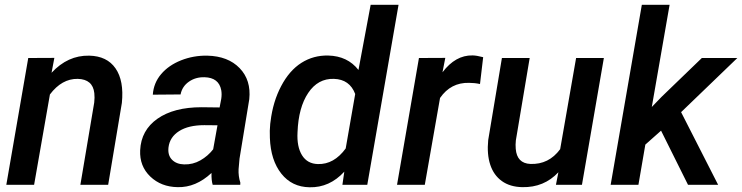

<svg xmlns="http://www.w3.org/2000/svg" viewBox="-20 -770 3092 800"><path d="M206.5 -528.8 194.8 -466.8Q262.7 -540 351.6 -538.1Q425.8 -536.6 461.4 -485.1Q497.1 -433.6 487.8 -341.3L430.7 0H314.9L372.6 -342.8Q375 -363.8 373 -381.8Q366.7 -439.9 303.7 -441.4Q237.8 -442.4 188 -376.5L122.1 0H6.3L97.7 -528.3Z M866.2 0Q860.4 -19.5 861.3 -49.3Q795.9 11.7 720.2 9.8Q651.4 8.8 606.2 -34.4Q561 -77.6 564 -144Q567.9 -227.5 636.2 -275.4Q704.6 -323.2 819.8 -323.2L895 -322.3L901.9 -358.4Q904.8 -377.4 901.9 -394Q892.1 -446.8 832 -448.2Q794.9 -449.2 766.8 -429.4Q738.8 -409.7 732.4 -376.5L616.7 -375.5Q620.1 -424.3 651.4 -461.2Q682.6 -498 734.4 -518.6Q786.1 -539.1 843.8 -538.1Q930.2 -536.1 978.5 -486.1Q1026.9 -436 1018.6 -356.4L978 -108.9L974.1 -64.9Q972.7 -36.1 981.4 -8.8L981 0ZM747.1 -85Q783.7 -84 814.9 -101.8Q846.2 -119.6 868.2 -147.9L886.2 -248L831.1 -248.5Q765.6 -248.5 726.6 -223.9Q687.5 -199.2 682.1 -156.2Q678.2 -123.5 696.5 -104.7Q714.8 -85.9 747.1 -85Z M1107.4 -264.6Q1117.2 -346.2 1151.4 -411.1Q1185.5 -476.1 1235.8 -508.1Q1286.1 -540 1347.7 -538.6Q1428.2 -536.6 1473.6 -478.5L1524.4 -750H1640.6L1510.3 0H1406.7L1414.6 -54.7Q1353 12.2 1270 10.3Q1196.3 9.3 1152.1 -46.6Q1107.9 -102.5 1104.5 -195.3Q1103 -225.6 1106 -254.4ZM1219.7 -219.2Q1216.3 -158.7 1238.5 -123Q1260.7 -87.4 1304.7 -86.4Q1371.6 -84.5 1420.4 -151.4L1460 -378.4Q1437 -439.5 1371.1 -441.4Q1304.7 -443.4 1264.2 -382.8Q1223.6 -322.3 1219.7 -219.2Z M1980 -419.9Q1957.5 -424.8 1934.6 -424.8Q1858.4 -426.8 1813.5 -361.8L1750 0H1634.3L1725.6 -528.3L1835.4 -528.8L1823.7 -468.8Q1877.9 -540.5 1948.7 -539.1Q1964.8 -539.1 1993.2 -531.7Z M2306.6 -52.2Q2246.6 11.7 2156.2 9.8Q2105 8.8 2071 -15.6Q2037.1 -40 2022.7 -83.7Q2008.3 -127.4 2014.2 -186.5L2071.3 -528.3H2187L2129.4 -185.1Q2127.4 -167 2128.9 -149.9Q2133.8 -89.4 2189.9 -86.9Q2266.6 -84 2314 -148.4L2380.4 -528.3H2496.1L2404.8 0H2296.4Z M2734.4 -225.6 2668.9 -167.5 2640.1 0H2524.4L2654.3 -750H2770L2695.8 -324.2L2736.3 -366.2L2904.3 -528.3H3052.2L2817.9 -302.7L2972.2 0H2846.7Z"/></svg>

Font: RobotoDraft Medium
Style: Italic
Weight: 500
Italic angle: -12°
Version: Version 2.001152; 2014